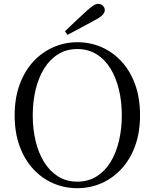

<svg xmlns="http://www.w3.org/2000/svg" viewBox="-20 -965 807 1001"><path d="M318.7 -802Q347.3 -829.3 375.3 -855.9Q403.4 -882.5 429 -905.7Q452.4 -927 466.2 -935.9Q479.9 -944.8 491.8 -944.8Q506.4 -944.8 516.3 -935Q526.3 -925.2 526.3 -912.4Q526.3 -899.7 514.5 -887Q502.7 -874.4 471.6 -858.2Q437.3 -839.2 402 -820.5Q366.8 -801.8 331.5 -783.2ZM383 16.1Q316.9 16.1 257.7 -9.3Q198.4 -34.7 153.2 -83.8Q107.9 -132.9 82.2 -203.3Q56.4 -273.6 56.4 -363.7Q56.4 -452.8 82.2 -523.6Q107.9 -594.3 153.2 -643.4Q198.4 -692.5 257.7 -718.7Q316.9 -744.9 383 -744.9Q450 -744.9 508.8 -719.5Q567.6 -694.1 613.1 -645Q658.7 -595.9 684.4 -525.1Q710.1 -454.4 710.1 -363.7Q710.1 -274.6 684.4 -204.2Q658.7 -133.7 613.1 -84.6Q567.6 -35.5 508.8 -9.7Q450 16.1 383 16.1ZM383 -18Q440.1 -18 483.7 -45.3Q527.4 -72.6 556.4 -120.2Q585.4 -167.8 600.2 -230.4Q615.1 -293.1 615.1 -363.7Q615.1 -434.4 600.2 -496.9Q585.4 -559.5 556.4 -607.1Q527.4 -654.7 483.7 -682Q440.1 -709.3 383 -709.3Q325.9 -709.3 282.6 -682Q239.2 -654.7 209.8 -607.1Q180.4 -559.5 165.5 -496.9Q150.7 -434.4 150.7 -363.7Q150.7 -293.1 165.5 -230.4Q180.4 -167.8 209.8 -120.2Q239.2 -72.6 282.6 -45.3Q325.9 -18 383 -18Z"/></svg>

Font: Noto Serif SC
Style: Regular
Weight: 200
Designer: Ryoko NISHIZUKA 西塚涼子 (kana & ideographs); Frank Grießhammer (Latin, Greek & Cyrillic); Wenlong ZHANG 张文龙 (bopomofo); San
Foundry: Adobe
Version: Version 2.001;hotconv 1.1.0;makeotfexe 2.6.0